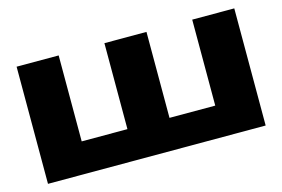

<svg xmlns="http://www.w3.org/2000/svg" viewBox="-78 -738 1330 904"><g transform="rotate(-15 586.5 -285.5)"><path d="M1117 0V-571H912V-152H689V-571H484V-152H261V-571H56V0Z"/></g></svg>

Font: Bounded
Style: Bold
Weight: 700
Designer: Vlad Churkin
Version: Version 3.0